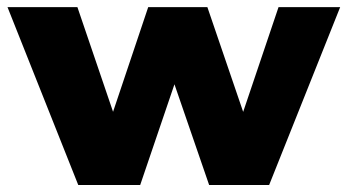

<svg xmlns="http://www.w3.org/2000/svg" viewBox="-20 -526 989 546"><path d="M202.5 0 1.3 -505.8H200.1L301.5 -208.1L401.5 -505.8H569.7L671.5 -207.9L772.1 -505.8H947.4L745.4 0H574.7L476.1 -286.3L378.7 0Z"/></svg>

Font: Science Gothic
Style: Regular
Weight: 400
Designer: Thomas Phinney, Vassil Kateliev, Brandon Buerkle
Foundry: Font Detective LLC
Version: Version 1.018